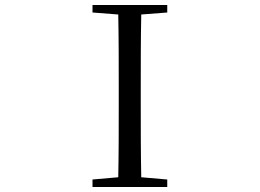

<svg xmlns="http://www.w3.org/2000/svg" viewBox="-20 -748 1040 768"><path d="M350 -698 453 -690C455 -591 455 -491 455 -391V-337C455 -236 455 -137 453 -39L350 -30V0H649V-30L545 -39C543 -137 543 -237 543 -337V-391C543 -492 543 -592 545 -690L649 -698V-728H350Z"/></svg>

Font: Harano Aji Mincho K1
Style: Regular
Weight: 400
Foundry: Masamichi Hosoda
Version: HaranoAjiMinchoK1-Regular version 20230610;ttx 4.39.4